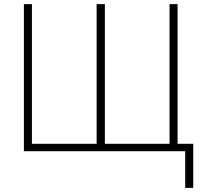

<svg xmlns="http://www.w3.org/2000/svg" viewBox="-20 -734 991 932"><path d="M918 -36V178H879V0H96V-714H135V-36H449V-714H489V-36H803V-714H842V-36Z"/></svg>

Font: Noto Sans Disp ExtLt
Style: Regular
Weight: 200
Designer: Monotype Design Team
Foundry: Monotype Imaging Inc.
Version: Version 2.000;GOOG;noto-source:20170915:90ef993387c0